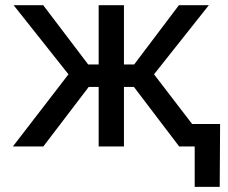

<svg xmlns="http://www.w3.org/2000/svg" viewBox="-20 -566 881 742"><path d="M29.8 0 244.6 -278.8 32.7 -545.9H147L320.8 -316.9H361.3V-545.9H459V-316.9H498.5L671.4 -545.9H787.1L575.2 -278.8L789.1 0H672.4L497.6 -230H459V0H361.3V-230H322.8L147.5 0ZM732.4 156.2V0H694.8V-86.9H830.6L829.1 156.2Z"/></svg>

Font: Inter Cardless
Style: Regular
Weight: 400
Designer: Rasmus Andersson
Foundry: rsms
Version: Version 4.001;git-9221beed3